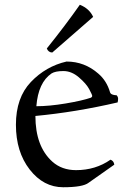

<svg xmlns="http://www.w3.org/2000/svg" viewBox="-20 -768 557 808"><path d="M300 -52Q382 -52 445 -96Q459 -91 461 -75L353 1Q329 20 246 20Q163 20 105 -54.5Q47 -129 47 -243Q47 -357 110 -423Q173 -489 260 -509Q336 -509 394 -458Q429 -428 443 -380Q446 -368 471 -367Q477 -360 477 -352.5Q477 -345 475 -337Q299 -296 129 -280Q129 -152 200 -88Q240 -52 300 -52ZM363 -357Q368 -360 368 -364.5Q368 -369 355.5 -392.5Q343 -416 312 -442.5Q281 -469 247 -469Q213 -469 197 -459Q141 -421 133 -321Q187 -321 256 -332.5Q325 -344 363 -357ZM372 -697 200 -547Q192 -547 186 -551.5Q180 -556 177 -564Q255 -661 316 -748Q356 -732 372 -697Z"/></svg>

Font: Rosarivo
Style: Regular
Weight: 400
Designer: Pablo Ugerman
Foundry: Pablo Ugerman
Version: Version 1.003